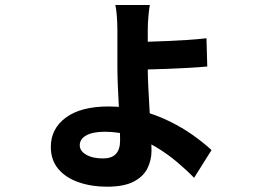

<svg xmlns="http://www.w3.org/2000/svg" viewBox="-20 -654 1040 754"><path d="M568.4 -634.3Q565.6 -620.3 563 -591.7Q560.3 -563 560.3 -536.5Q560.3 -520.3 560.3 -493Q560.3 -465.8 560.3 -436.2Q560.3 -406.7 560.3 -383.5Q560.3 -352.8 562.6 -308.5Q564.8 -264.2 567.6 -216.5Q570.4 -168.8 572.7 -127.6Q575 -86.3 575 -61.7Q575 -25.1 559 7.1Q543.1 39.3 505 59.2Q467 79.2 399.8 79.2Q339.7 79.2 289.3 61.9Q239 44.6 209.3 9.9Q179.6 -24.9 179.6 -77Q179.6 -148.8 238.8 -192.4Q298 -235.9 406.7 -235.9Q472.9 -235.9 532.8 -219.7Q592.6 -203.5 644.8 -178Q697 -152.5 738.8 -122.5Q780.7 -92.4 810.7 -64.7L742.2 44.3Q713 14.1 675.2 -17.8Q637.4 -49.7 592.9 -76.4Q548.3 -103 497.8 -119.8Q447.3 -136.6 391.6 -136.6Q344.4 -136.6 318.8 -122.3Q293.2 -108 293.2 -83.3Q293.2 -61.3 318.3 -46.6Q343.3 -31.8 384.6 -31.8Q418.5 -31.8 435 -49.4Q451.6 -67 451.6 -101.7Q451.6 -129.3 450.1 -166.2Q448.6 -203.1 446.3 -243.4Q444 -283.7 442.5 -322.9Q441 -362.2 441 -393.6Q441 -413.3 441 -439.8Q441 -466.4 441 -492.2Q441 -518 441 -535Q441 -564 438.7 -592.2Q436.5 -620.3 432.9 -634.3ZM505.8 -488.9Q523.4 -488.9 557.2 -490Q591 -491.1 632.3 -492.7Q673.6 -494.3 715.6 -497.1Q757.5 -499.8 790.8 -503.8L794 -392.9Q760.8 -389.7 719 -387.4Q677.2 -385.2 635.1 -383.5Q593 -381.8 559.1 -381.2Q525.2 -380.6 506.6 -380.6Z"/></svg>

Font: Noto Sans SC Thin
Style: Regular
Weight: 100
Designer: Ryoko NISHIZUKA 西塚涼子 (kana, bopomofo & ideographs); Paul D. Hunt (Latin, Greek & Cyrillic); Sandoll Communications 산돌커뮤니
Foundry: Adobe
Version: Version 2.004-H2;hotconv 1.0.118;makeotfexe 2.5.65603